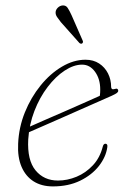

<svg xmlns="http://www.w3.org/2000/svg" viewBox="-20 -676 474 704"><path d="M71 -203.5Q71 -203.5 91 -212.5Q111 -221.5 143.2 -235.5Q175.5 -249.5 213 -265.8Q250.5 -282 286.2 -298Q322 -314 349 -326L343 -314Q345.5 -321 346.5 -328.2Q347.5 -335.5 347.5 -348Q347.5 -386.5 328.5 -412.8Q309.5 -439 281 -439Q250.5 -439 217.2 -417.2Q184 -395.5 154.8 -357.2Q125.5 -319 106.2 -269.2Q87 -219.5 83.5 -164.5Q79.5 -89 110.2 -51.5Q141 -14 192.5 -14Q227 -14 260.8 -28Q294.5 -42 320.5 -69.8Q346.5 -97.5 357 -139Q358.5 -144.5 361 -146.8Q363.5 -149 366.5 -149Q370.5 -149 372.5 -146Q374.5 -143 373.5 -136.5Q368.5 -100.5 342.8 -67.5Q317 -34.5 274 -13.5Q231 7.5 174 7.5Q132.5 7.5 103.2 -11Q74 -29.5 59 -64.5Q44 -99.5 46.5 -149Q49 -209 71.2 -264Q93.5 -319 128.8 -362.5Q164 -406 207 -431.5Q250 -457 293.5 -457Q322.5 -457 343.5 -443.2Q364.5 -429.5 376 -406.8Q387.5 -384 387.5 -357Q387.5 -352 390.8 -349.8Q394 -347.5 400 -349.5Q407 -352 410.2 -350Q413.5 -348 413.5 -343.5Q413.5 -339 408.8 -335.2Q404 -331.5 390 -325Q372.5 -317 342.5 -304Q312.5 -291 277.2 -275.2Q242 -259.5 206.2 -243.8Q170.5 -228 140.5 -215Q110.5 -202 92.5 -194Q74.5 -186 74.5 -186ZM242.5 -620 283 -527.5Q284.5 -525 284.2 -522Q284 -519 281.5 -517Q278.5 -515 276 -515.8Q273.5 -516.5 271.5 -518L203 -595Q195 -605 189 -614Q183 -623 184 -632.5Q185 -641 192.2 -648Q199.5 -655 209 -656Q221.5 -657 228 -647.2Q234.5 -637.5 242.5 -620Z"/></svg>

Font: Fraunces Thin
Style: Italic
Weight: 250
Italic angle: -16°
Version: Version 1.000;[b76b70a41]